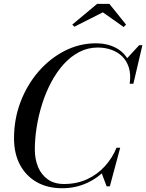

<svg xmlns="http://www.w3.org/2000/svg" viewBox="-20 -990 776 1020"><path d="M310 10Q233 10 175.8 -22.2Q118.5 -54.5 86.5 -114Q54.5 -173.5 54.5 -255Q54.5 -357.5 89.2 -448.8Q124 -540 184.8 -610Q245.5 -680 324 -720Q402.5 -760 490 -760Q549 -760 595.2 -736Q641.5 -712 665 -664.2Q688.5 -616.5 679.5 -545H669Q676 -595.5 664.2 -632Q652.5 -668.5 627.8 -691.8Q603 -715 569.8 -726.2Q536.5 -737.5 500 -737.5Q446.5 -737.5 401 -713.8Q355.5 -690 318.2 -648.8Q281 -607.5 252.2 -553.5Q223.5 -499.5 204.2 -438.8Q185 -378 175 -315.8Q165 -253.5 165 -195.5Q165 -144.5 182.2 -103Q199.5 -61.5 234 -37Q268.5 -12.5 320.5 -12.5Q387.5 -12.5 442 -37.5Q496.5 -62.5 536.5 -106.2Q576.5 -150 599 -205H610.5Q590.5 -143.5 546.8 -94.8Q503 -46 442.2 -18Q381.5 10 310 10ZM546.5 0 520 -70.5Q536.5 -89.5 554 -109.8Q571.5 -130 585.5 -158L599 -205H618.5L563.5 0ZM669 -545 676.5 -586.5Q674.5 -611.5 669.8 -633Q665 -654.5 652.5 -677.5L719.5 -750H736.5L688.5 -545ZM375 -848 364 -859.5 496 -969.5H561L649.5 -859.5L637 -846.5L526.5 -924.5Z"/></svg>

Font: Bodoni Moda
Style: Italic
Weight: 400
Italic angle: -13°
Designer: Owen Earl
Foundry: indestructible type
Version: Version 2.005